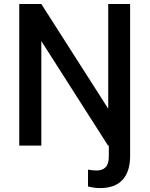

<svg xmlns="http://www.w3.org/2000/svg" viewBox="-20 -731 751 964"><path d="M482.4 213.4Q468.8 213.4 451.9 211.2Q435.1 209 421.9 205.1V120.6Q431.6 122.6 443.4 123.8Q455.1 125 464.8 125Q494.6 125 510.5 108.4Q526.4 91.8 526.4 52.7V0H522.5L187.5 -524.9V0H76.7V-710.9H187.5L523.4 -185.1V-710.9H633.3V52.7Q633.3 130.4 595.2 171.9Q557.1 213.4 482.4 213.4Z"/></svg>

Font: Heebo Medium
Style: Regular
Weight: 500
Designer: Oded Ezer
Foundry: Ezer Type House
Version: Version 3.100